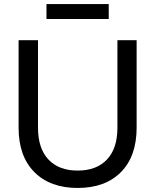

<svg xmlns="http://www.w3.org/2000/svg" viewBox="-20 -914 768 950"><path d="M656 -715V-282Q656 -141 578.5 -62.5Q501 16 364 16Q228 16 150 -62.5Q72 -141 72 -282V-715H168V-282Q168 -180 219.5 -125Q271 -70 364 -70Q458 -70 509.5 -125Q561 -180 561 -282V-715ZM518 -820H210V-894H518Z"/></svg>

Font: Wix Madefor Display Medium
Style: Regular
Weight: 500
Designer: Dalton Maag Ltd
Foundry: Dalton Maag Ltd
Version: Version 3.100